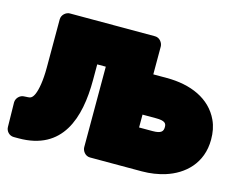

<svg xmlns="http://www.w3.org/2000/svg" viewBox="-115 -697 1077 866"><g transform="rotate(15 423.0 -264.0)"><path d="M290 -303V-376H330V0C330 16 344 38 367 38H609C648 38 685 32 717 22C800 -4 874 -69 874 -181C874 -213 869 -242 856 -270C815 -358 721 -398 609 -398H546V-528C546 -544 532 -566 509 -566H111C95 -566 74 -551 74 -528V-303C74 -242 66 -199 56 -176C47 -156 38 -152 24 -152H22L7 -151C-11 -150 -28 -133 -28 -113L-26 1C-26 19 -11 38 11 38H34C238 38 290 -123 290 -303ZM658 -182C658 -162 650 -150 609 -150H546V-210H609C651 -210 658 -199 658 -182Z"/></g></svg>

Font: Asimov Print
Style: E
Weight: 500
Designer: Google
Version: Version 2.000980; 2014